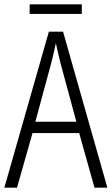

<svg xmlns="http://www.w3.org/2000/svg" viewBox="-20 -953 512 880"><path d="M355 -933H116V-889H355ZM413 -93H472L269 -808H204L0 -93H58L129 -343H343ZM258 -661 330 -395H142L214 -661C222 -693 230 -724 236 -755C242 -725 251 -691 258 -661Z"/></svg>

Font: Noto Sans Kannada UI Condensed Light
Style: Regular
Weight: 300
Width: 3
Designer: Jelle Bosma - Monotype Design Team
Foundry: Monotype Imaging Inc.
Version: Version 2.005